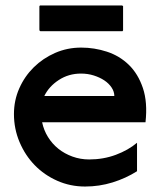

<svg xmlns="http://www.w3.org/2000/svg" viewBox="-20 -672 578 702"><path d="M430 -561 428 -558H128Q124 -558 124 -565V-649L126 -652H426L430 -650ZM398 -321Q398 -337 388 -352Q378 -367 361.5 -378Q345 -389 323 -396Q301 -403 276 -403Q231 -403 195 -379.5Q159 -356 142 -321ZM512 -225H134Q140 -196 155.5 -171Q171 -146 193.5 -128Q216 -110 245 -99.5Q274 -89 306 -89Q358 -89 403.5 -106Q449 -123 481 -150V-46Q440 -20 391.5 -5Q343 10 291 10Q237 10 189.5 -11Q142 -32 107 -68Q72 -104 51.5 -152.5Q31 -201 31 -255Q31 -305 50.5 -349Q70 -393 103.5 -426Q137 -459 181.5 -478.5Q226 -498 277 -498Q325 -498 371 -483Q417 -468 451 -435Q485 -402 502.5 -350Q520 -298 512 -225Z"/></svg>

Font: Railway
Style: Regular
Weight: 400
Version: 1.000